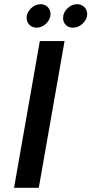

<svg xmlns="http://www.w3.org/2000/svg" viewBox="-20 -896 436 916"><path d="M170 -700H288L165 0H47ZM107 -811Q107 -836 127.5 -856Q148 -876 174 -876Q194 -876 207.5 -862.5Q221 -849 221 -829Q221 -804 200.5 -784Q180 -764 155 -764Q134 -764 120.5 -777.5Q107 -791 107 -811ZM281 -810Q281 -836 301.5 -856Q322 -876 348 -876Q368 -876 382 -862.5Q396 -849 396 -829Q396 -804 375 -784Q354 -764 328 -764Q307 -764 294 -777Q281 -790 281 -810Z"/></svg>

Font: KoHo SemiBold
Style: Italic
Weight: 600
Italic angle: -10°
Version: Version 1.000; ttfautohint (v1.6)